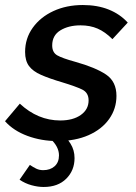

<svg xmlns="http://www.w3.org/2000/svg" viewBox="-45 -552 542 765"><path d="M183 10Q120 10 64.5 -10.5Q9 -31 -25 -69L34 -139Q106 -72 195 -72Q246 -72 277 -94Q308 -116 308 -152Q308 -183 282 -195.5Q256 -208 203 -224Q152 -239 119 -253.5Q86 -268 70.5 -289Q55 -310 55 -345Q55 -399 85.5 -441.5Q116 -484 168 -508Q220 -532 285 -532Q343 -532 388 -514Q433 -496 464 -462L403 -396Q374 -425 344 -438Q314 -451 276 -451Q228 -451 195.5 -431Q163 -411 163 -371Q163 -343 183 -331.5Q203 -320 254 -306Q336 -283 377.5 -255Q419 -227 419 -170Q419 -119 390 -78Q361 -37 308 -13.5Q255 10 183 10ZM129 193Q106 193 80.5 186Q55 179 33 164L74 105Q87 114 99.5 120Q112 126 127 126Q155 126 172.5 110.5Q190 95 190 67Q190 32 155 0L197 -26Q220 -5 236 20.5Q252 46 252 78Q252 127 219 160Q186 193 129 193Z"/></svg>

Font: Raleway SemiBold
Style: Italic
Weight: 600
Italic angle: -12°
Designer: Matt McInerney, Pablo Impallari, Rodrigo Fuenzalida
Foundry: Matt McInerney, Pablo Impallari, Rodrigo Fuenzalida
Version: Version 4.026